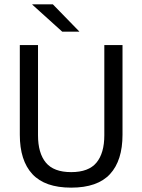

<svg xmlns="http://www.w3.org/2000/svg" viewBox="-20 -845 650 877"><path d="M305.1 12.1Q185.1 12.1 127.8 -49.8Q70.5 -111.7 70.5 -229.7V-639H153.6V-227.3Q153.6 -145.5 189.5 -102.2Q225.4 -58.8 305.1 -58.8Q384.9 -58.8 420.7 -102.2Q456.5 -145.5 456.5 -227.3V-639H539.6V-229.7Q539.6 -111.7 482.5 -49.8Q425.3 12.1 305.1 12.1ZM221.5 -825.1 342.1 -701.3V-700.4H264.2L127.6 -823.7V-825.1Z"/></svg>

Font: Anek Bangla Medium
Style: Regular
Weight: 500
Designer: Sulekha Rajkumar (Bangla), Yesha Goshar (Latin)
Foundry: Ek Type
Version: Version 1.003